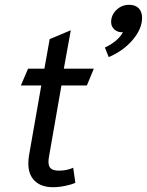

<svg xmlns="http://www.w3.org/2000/svg" viewBox="-20 -771 612 800"><path d="M98 -90Q98 -106 101 -124L152 -415H67L97 -485H165L187 -608L275 -645L246 -485H371L342 -415H236L185 -123Q182 -108 182 -97Q182 -77 192.5 -68.5Q203 -60 226 -60Q258 -60 285 -72L294 -9Q278 -2 251.5 3.5Q225 9 201 9Q152 9 125 -17Q98 -43 98 -90ZM417 -573Q445 -586 464.5 -603Q484 -620 492 -637Q472 -635 457.5 -647.5Q443 -660 443 -679Q443 -708 465 -729.5Q487 -751 518 -751Q544 -751 558 -736.5Q572 -722 572 -697Q572 -651 533 -605Q494 -559 433 -533Z"/></svg>

Font: Niramit
Style: Italic
Weight: 400
Italic angle: -10°
Version: Version 1.000; ttfautohint (v1.6)